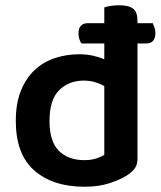

<svg xmlns="http://www.w3.org/2000/svg" viewBox="-20 -694 612 729"><path d="M502 -529V-92Q502 -69 492 -55Q482 -41 462 -28Q437 -12 396 1.5Q355 15 301 15Q181 15 110.5 -46.5Q40 -108 40 -235Q40 -301 59 -348.5Q78 -396 110.5 -427Q143 -458 187 -473Q231 -488 282 -488Q309 -488 333 -482.5Q357 -477 376 -469V-529H289Q285 -535 281.5 -545Q278 -555 278 -567Q278 -587 287.5 -596.5Q297 -606 313 -606H376V-666Q384 -669 399.5 -671.5Q415 -674 433 -674Q469 -674 485.5 -661Q502 -648 502 -615V-606H560Q563 -600 566.5 -590Q570 -580 570 -569Q570 -529 535 -529ZM376 -367Q361 -376 341 -382Q321 -388 298 -388Q242 -388 205 -352Q168 -316 168 -234Q168 -157 203.5 -121.5Q239 -86 300 -86Q326 -86 344.5 -92Q363 -98 376 -106Z"/></svg>

Font: Baloo Da 2 SemiBold
Style: Regular
Weight: 600
Designer: Noopur Datye, Sulekha Rajkumar and Ek Type
Foundry: Ek Type
Version: Version 1.640;hotconv 1.0.111;makeotfexe 2.5.65597; ttfautoh